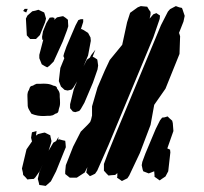

<svg xmlns="http://www.w3.org/2000/svg" viewBox="-20 -595 669 630"><path d="M483 -472 336 -119 299 -35 292 -25 282 -20 275 -17 269 -23 263 -29 264 -34 267 -47 258 -29 232 -12H220H209L194 -24V-33L196 -53L220 -114L245 -163L269 -187L276 -195L279 -203L282 -216V-246L300 -308L324 -364L340 -398L381 -448L397 -522L407 -553L432 -571L442 -575L452 -574L463 -573L469 -563L474 -556V-548L471 -534L483 -548L493 -552L505 -544L504 -533ZM569 -418 523 -304 486 -251 474 -185 439 -93 404 -19 398 -10 388 -5 380 -1 373 -6 364 -12 365 -17V-27L358 -21L344 -20L336 -19L330 -25L321 -35V-40V-57L334 -92L360 -156L508 -512L531 -557L538 -565L557 -575L568 -571L577 -569L579 -564L586 -543L582 -524L567 -486H568L571 -476ZM61 -566H71L66 -554L56 -559ZM111 -480 98 -467H84H79L68 -479L65 -534L70 -544L86 -558L96 -560L106 -563L125 -554L127 -548L131 -534L128 -522ZM186 -459 156 -393 142 -379 135 -374 127 -378 117 -384 113 -394 109 -404V-415L122 -465L119 -464L118 -474L121 -492L132 -519L143 -537L152 -538L159 -536L158 -530L167 -538L181 -541L187 -542L196 -536L203 -530V-525L204 -509L200 -496ZM285 -324 257 -258 245 -237 240 -231 227 -227 219 -229 210 -240V-253L222 -302L233 -328L221 -308L215 -301L202 -298L192 -300L180 -311L173 -329L178 -372L191 -404L188 -411L190 -419L198 -442L228 -512L237 -529L245 -532H253V-523L245 -498L247 -500L255 -496L269 -487L277 -472L278 -461L269 -413L254 -377L260 -389L265 -399L275 -406L279 -414L293 -432L289 -422L284 -409L290 -406L299 -400L300 -395L302 -380L300 -367ZM532 -33 523 -16 511 -8 504 -3 497 -8 487 -15V-20L486 -33L476 -29L468 -26L455 -31L450 -33L448 -39L445 -53L447 -64L457 -91L491 -172L505 -200L512 -209L520 -210L530 -213L536 -207L545 -199L547 -191L549 -165L529 -108L538 -104L539 -95ZM82 -143 84 -156 85 -161 93 -163 100 -165 99 -157 98 -150 105 -155 121 -159 127 -160 137 -155 145 -151 146 -145 149 -132 147 -124 139 -99 138 -98 155 -127 164 -132 172 -146 171 -138 170 -136 174 -138 185 -135 194 -133 195 -125 196 -112 189 -95 164 -33 147 0 130 15 117 13 109 12 107 3 104 -8 109 -30 120 -55 110 -33 96 -13 91 -8 76 -7 70 -6 64 -13 56 -21 55 -29 52 -42 67 -105 85 -131ZM71 -247Q71 -255 70.5 -263Q70 -271 70 -279Q70 -281 70 -284Q70 -287 71 -290Q71 -293 72.5 -295.5Q74 -298 75 -300Q76 -302 77 -305.5Q78 -309 80 -311Q81 -312 83.5 -313Q86 -314 88 -314Q91 -316 94 -317.5Q97 -319 100 -320Q103 -320 106 -320Q109 -320 112 -320Q123 -321 134 -320Q145 -319 155 -314Q157 -314 160 -313Q163 -312 165 -310Q166 -309 166.5 -308Q167 -307 167 -305Q169 -302 171.5 -298.5Q174 -295 175 -291Q176 -288 176 -284Q176 -280 176 -277Q177 -267 177 -257Q177 -247 173 -237Q173 -235 172 -231Q171 -227 169 -225Q168 -224 165.5 -223Q163 -222 162 -222Q159 -220 155.5 -218Q152 -216 149 -216Q146 -215 142.5 -215Q139 -215 136 -215Q125 -214 114.5 -214.5Q104 -215 94 -218Q91 -219 88 -220Q85 -221 83 -222Q82 -223 81.5 -224.5Q81 -226 80 -227Q78 -231 75 -235.5Q72 -240 71 -247Z"/></svg>

Font: Rubik Marker Hatch
Style: Regular
Weight: 400
Designer: Hubert and Fischer, NaN
Foundry: Hubert & Fischer, NaN
Version: Version 2.200